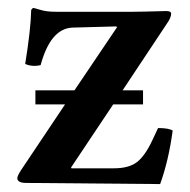

<svg xmlns="http://www.w3.org/2000/svg" viewBox="-20 -464 483 487"><path d="M342.8 -199.2H267.1L160.2 -39.1L161.1 -37.1H269Q307.1 -37.1 327.6 -53Q348.1 -68.8 367.2 -109.9L380.9 -139.2Q408.2 -139.2 418 -132.8Q407.7 -56.6 386.2 2.9L46.9 0Q23.9 0 23.9 -12.2Q23.9 -17.6 33.2 -32.2L145 -199.2H69.8V-234.9H168.9L276.9 -395L274.9 -397L164.1 -394Q108.4 -392.1 83 -298.8Q62 -293.9 43.9 -301.8Q58.1 -389.6 59.1 -438Q59.1 -439.5 61.3 -441.7Q63.5 -443.8 64.9 -443.8Q67.9 -443.4 79.1 -439.9Q90.3 -436.5 99.9 -435.3Q109.4 -434.1 124 -434.1H314Q326.7 -434.1 347.4 -434.6Q368.2 -435.1 384.3 -435.5Q400.4 -436 401.9 -436Q414.1 -436 414.1 -429.2Q414.1 -419.4 403.8 -404.8L291 -234.9H342.8Z"/></svg>

Font: Common Serif SemiBold
Style: Regular
Weight: 600
Designer: Philipp H. Poll, Khaled Hosny
Foundry: Stefan Peev, Context Ltd.
Version: Version 1.026